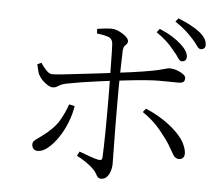

<svg xmlns="http://www.w3.org/2000/svg" viewBox="-56 -864 1112 954"><g transform="rotate(5 500.0 -386.5)"><path d="M831 -589Q820 -589 811 -604Q802 -619 785 -638Q770 -658 748 -679Q726 -700 694 -722L708 -740Q746 -724 773.5 -706.5Q801 -689 818 -673Q854 -640 854 -612Q854 -601 847.5 -595Q841 -589 831 -589ZM483 27Q471 27 465.5 21Q460 15 455 5Q450 -5 439 -16Q425 -31 401 -47.5Q377 -64 353 -76L364 -98Q387 -90 413 -80Q439 -70 458 -66Q467 -64 473 -66Q479 -68 480 -78Q481 -95 482 -131Q483 -167 483.5 -211.5Q484 -256 484 -299.5Q484 -343 484 -375Q484 -396 483.5 -425.5Q483 -455 482.5 -487.5Q482 -520 481.5 -551.5Q481 -583 480.5 -608Q480 -633 479 -646Q477 -670 458.5 -677.5Q440 -685 399 -690L398 -713Q415 -716 435.5 -718Q456 -720 470 -720Q490 -719 509.5 -709.5Q529 -700 542.5 -687.5Q556 -675 556 -665Q556 -656 551 -651Q546 -646 541 -640Q536 -634 534 -619Q533 -601 532.5 -570.5Q532 -540 531 -504.5Q530 -469 530 -434.5Q530 -400 530 -373Q530 -353 530 -316.5Q530 -280 530.5 -238Q531 -196 531.5 -156.5Q532 -117 532.5 -89Q533 -61 533 -53Q533 -33 527 -14.5Q521 4 510 15.5Q499 27 483 27ZM156 -83Q142 -83 134.5 -92Q127 -101 127 -112Q127 -123 132.5 -129.5Q138 -136 148 -142.5Q158 -149 172 -160Q229 -202 253.5 -243.5Q278 -285 292 -327L320 -321Q314 -281 297.5 -239Q281 -197 257.5 -162Q234 -127 207.5 -105Q181 -83 156 -83ZM203 -404Q193 -404 179 -412Q165 -420 152 -433Q139 -446 131 -461Q127 -469 123.5 -483.5Q120 -498 117 -512L137 -521Q149 -502 165 -485Q181 -468 196 -469Q211 -469 240.5 -472Q270 -475 306.5 -479.5Q343 -484 380 -488Q417 -492 448 -496Q479 -500 497 -502Q589 -513 641.5 -521.5Q694 -530 719.5 -536Q745 -542 755.5 -545.5Q766 -549 774 -549Q792 -549 810.5 -542.5Q829 -536 842 -526.5Q855 -517 855 -508Q855 -493 847.5 -487.5Q840 -482 822 -482Q802 -482 779.5 -482.5Q757 -483 726 -483Q703 -483 662.5 -480Q622 -477 578.5 -472Q535 -467 500 -463Q467 -459 425 -453.5Q383 -448 342.5 -441.5Q302 -435 272 -429Q251 -425 240 -419Q229 -413 221.5 -408.5Q214 -404 203 -404ZM859 -104Q840 -104 828.5 -124Q817 -144 803 -168Q784 -199 748.5 -242Q713 -285 660 -321L674 -339Q723 -319 767.5 -289Q812 -259 844 -223.5Q876 -188 884 -149Q889 -129 882 -116.5Q875 -104 859 -104ZM921 -657Q909 -657 899.5 -672Q890 -687 873 -705Q855 -725 835 -743Q815 -761 782 -783L796 -800Q832 -786 859.5 -771Q887 -756 906 -741Q925 -725 933.5 -710.5Q942 -696 942 -680Q943 -670 937 -664Q931 -658 921 -657Z"/></g></svg>

Font: Noto Serif SC ExtraLight Light
Style: Regular
Weight: 300
Version: Version 2.002-H1;hotconv 1.1.0;makeotfexe 2.6.0